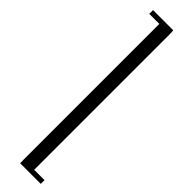

<svg xmlns="http://www.w3.org/2000/svg" viewBox="-350 -703 971 971"><g transform="rotate(45 135.0 -217.5)"><path d="M32.2 -702.1V-729H176.8L178.2 -702.1V267.1H252V293.9H105L104 267.1V-702.1Z"/></g></svg>

Font: Dehuti Alt
Style: Book
Weight: 400
Version: Version 1.2